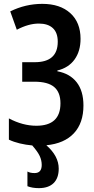

<svg xmlns="http://www.w3.org/2000/svg" viewBox="-20 -744 489 994"><path d="M196 110Q196 86 185.5 63.5Q175 41 147 9Q114 6 82.5 -1.5Q51 -9 26 -21V-131Q98 -93 168 -93Q293 -93 293 -209Q293 -266 260.5 -293.5Q228 -321 158 -321H95V-422H160Q279 -422 279 -528Q279 -575 253.5 -598.5Q228 -622 181 -622Q128 -622 67 -590L33 -685Q112 -724 199 -724Q291 -724 344 -676Q397 -628 397 -543Q397 -479 366 -436Q335 -393 277 -379V-375Q342 -363 377 -318Q412 -273 412 -198Q412 -107 362.5 -54Q313 -1 220 8Q284 64 284 129Q284 178 257.5 204Q231 230 181 230Q147 230 122 220V144Q136 152 159 152Q196 152 196 110Z"/></svg>

Font: Noto Sans ExtraCondensed SemiBold
Style: Regular
Weight: 600
Width: 2
Designer: Monotype Design Team
Foundry: Monotype Imaging Inc.
Version: Version 2.013; ttfautohint (v1.8.4.7-5d5b)